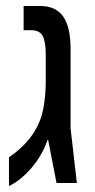

<svg xmlns="http://www.w3.org/2000/svg" viewBox="-20 -612 317 642"><path d="M10 10V-86Q39 -106 59.5 -127Q80 -148 94 -170Q117 -207 125 -249.5Q133 -292 133 -342V-430Q133 -471 123 -491Q113 -511 84 -511H59V-592H114Q167 -592 191.5 -556.5Q216 -521 216 -449V-183L237 0H169L141 -144H139Q120 -90 83.5 -48.5Q47 -7 10 10Z"/></svg>

Font: Noto Sans Hebrew ExtraCondensed
Style: Regular
Weight: 400
Width: 2
Designer: Monotype Design Team
Foundry: Monotype Imaging Inc.
Version: Version 2.004; ttfautohint (v1.8.4.7-5d5b)